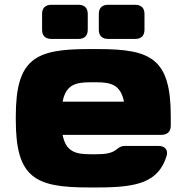

<svg xmlns="http://www.w3.org/2000/svg" viewBox="-20 -782 802 813"><path d="M354 11.7H396C562 11.7 650.4 -10.3 685.1 -120.6C693.4 -147.5 678.2 -164.1 650.9 -164.1H508.8C493.7 -164.1 484.4 -158.2 472.2 -148.4C452.1 -132.3 423.8 -128.9 388.7 -128.9H361.3C298.8 -128.9 258.8 -140.6 245.1 -210.9H663.1C688 -210.9 702.6 -224.1 703.1 -249V-289.1C703.1 -533.2 621.1 -574.2 396 -574.2H354C128.9 -574.2 46.9 -533.2 46.9 -289.1V-273.4C46.9 -29.3 128.9 11.7 354 11.7ZM504.9 -351.6H245.1C258.8 -421.9 298.8 -433.6 361.3 -433.6H388.7C451.2 -433.6 491.2 -421.9 504.9 -351.6ZM437.5 -617.2H552.7C578.1 -617.2 591.8 -630.9 591.8 -656.2V-722.7C591.8 -748 578.1 -761.7 552.7 -761.7H437.5C412.1 -761.7 398.4 -748 398.4 -722.7V-656.2C398.4 -630.9 412.1 -617.2 437.5 -617.2ZM197.3 -617.2H312.5C337.9 -617.2 351.6 -630.9 351.6 -656.2V-722.7C351.6 -748 337.9 -761.7 312.5 -761.7H197.3C171.9 -761.7 158.2 -748 158.2 -722.7V-656.2C158.2 -630.9 171.9 -617.2 197.3 -617.2Z"/></svg>

Font: Gyrotrope Black
Style: Regular
Weight: 900
Designer: David Moles
Version: Version 1.003;Glyphs 3.3.1 (3343)